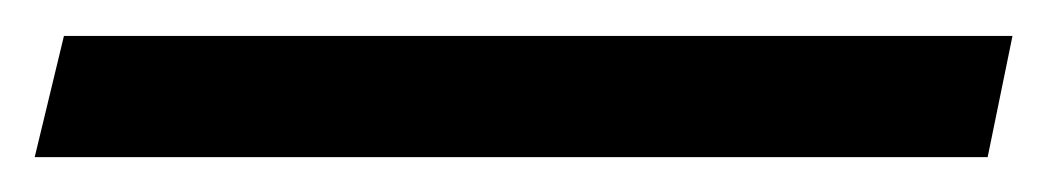

<svg xmlns="http://www.w3.org/2000/svg" viewBox="-47 69 595 109"><path d="M527.8 89.4 513.7 158.2H-27.3L-10.7 89.4Z"/></svg>

Font: Vesper Libre
Style: Regular
Weight: 400
Designer: Robert Keller & Kimya Gandhi
Foundry: Mota Italic
Version: Version 1.058